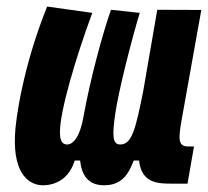

<svg xmlns="http://www.w3.org/2000/svg" viewBox="-20 -547 626 577"><path d="M108.9 9.8C146.5 9.8 187.5 -9.3 204.6 -64.5H220.7C225.6 -20.5 244.6 9.8 293 9.8C345.2 9.8 366.2 -22.9 381.8 -64.5H397.9C405.3 4.9 456.5 4.9 497.6 4.9H543.5L563 -106.9H544.4C514.6 -106.9 516.1 -131.3 525.9 -187L585 -517.1L452.6 -517.6L410.2 -272C387.7 -160.6 377 -112.8 341.3 -112.8C317.9 -112.8 316.9 -139.2 326.2 -204.1C336.4 -274.4 374 -421.9 399.9 -508.3L313.5 -517.6C289.1 -447.8 252 -314 230.5 -194.3C219.7 -133.8 199.2 -112.8 181.6 -112.8C163.1 -112.8 160.2 -131.8 160.2 -150.4C160.2 -213.4 207 -371.6 257.3 -508.3L121.6 -527.3C49.8 -349.1 26.4 -188.5 24.9 -138.7C20 -19 71.3 9.8 108.9 9.8Z"/></svg>

Font: Cascadia Code
Style: Bold Italic
Weight: 700
Italic angle: -10°
Monospace: yes
Designer: Aaron Bell
Foundry: Saja Typeworks
Version: Version 2404.023